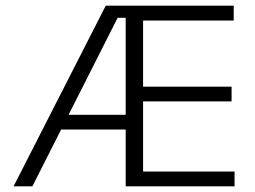

<svg xmlns="http://www.w3.org/2000/svg" viewBox="-20 -659 901 679"><path d="M94.5 0H28L354 -639H436V-596H396ZM446.5 -201H173V-253H446.5ZM809.5 0H443V-52.5H809.5ZM486 0H424.5V-639H486ZM799 -300.5H459.5V-352.5H799ZM806.5 -586.5H442.5V-639H806.5Z"/></svg>

Font: Anek Kannada Light
Style: Regular
Weight: 300
Designer: Vaishnavi Murthy, Maithili Shingre (Kannada) & Yesha Goshar (Latin)
Foundry: Ek Type
Version: Version 1.003